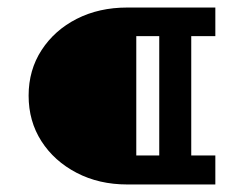

<svg xmlns="http://www.w3.org/2000/svg" viewBox="-20 -490 649 510"><path d="M318 0Q243 0 183.5 -31Q124 -62 90 -115Q56 -168 56 -236Q56 -304 90.5 -357Q125 -410 184 -440Q243 -470 318 -470H552V-394H488V-77H552V0ZM342 -77H403V-394H342Z"/></svg>

Font: Ysabeau SC SemiBold
Style: Regular
Weight: 600
Designer: Christian Thalmann (Catharsis Fonts)
Version: Version 2.001;gftools[0.9.30]; featfreeze: smcp